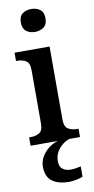

<svg xmlns="http://www.w3.org/2000/svg" viewBox="-108 -807 533 1090"><g transform="rotate(-10 158.5 -262.0)"><path d="M156 -632Q126 -632 105.5 -647.5Q85 -663 85 -698Q85 -734 105.5 -749Q126 -764 156 -764Q185 -764 206 -749Q227 -734 227 -698Q227 -663 206 -647.5Q185 -632 156 -632ZM18 0V-48H29Q55 -48 76.5 -60Q98 -72 98 -115V-422Q98 -464 77 -476Q56 -488 30 -488H20V-536H222V-118Q222 -73 243.5 -60.5Q265 -48 291 -48H303V0ZM201 240Q136 240 101 213.5Q66 187 66 130Q66 99 82 72Q98 45 123 26Q148 7 176 0H242Q222 6 202 21.5Q182 37 168.5 60Q155 83 155 115Q155 145 173 159Q191 173 219 173Q232 173 246.5 171Q261 169 278 165V224Q263 231 239.5 235.5Q216 240 201 240Z"/></g></svg>

Font: Noto Serif Tamil SemiCondensed SemiBold
Style: Regular
Weight: 600
Width: 4
Designer: Indian Type Foundry, Tom Grace, and the Monotype Design Team
Foundry: Monotype Imaging Inc.
Version: Version 2.004; ttfautohint (v1.8.4.7-5d5b)